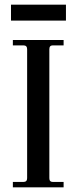

<svg xmlns="http://www.w3.org/2000/svg" viewBox="-20 -801 327 821"><path d="M27 -713V-781H262V-713ZM35 0V-23H80Q96 -23 96 -39V-591Q96 -607 80 -607H35V-630H252V-607H206Q191 -607 191 -591V-39Q191 -23 206 -23H252V0Z"/></svg>

Font: Arapey
Style: Regular
Weight: 400
Designer: Eduardo Rodriguez Tunni
Foundry: Eduardo Rodriguez Tunni
Version: Version 4.000